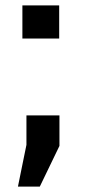

<svg xmlns="http://www.w3.org/2000/svg" viewBox="-20 -547 321 716"><path d="M201.7 -116.7V-2.9L128.4 148.9H46.9Q55.2 109.9 62.7 71Q70.3 32.2 78.6 -6.8V-116.7ZM200.7 -526.9V-403.3H63.5V-526.9Z"/></svg>

Font: Ufes Sans
Style: Bold
Weight: 700
Designer: Ricardo Esteves & Filipe Motta
Foundry: ProDesignUfes - Ricardo Esteves, Filipe Motta (This is a derivative work, based on Roboto family, by Christian Robertson
Version: Version 2.0